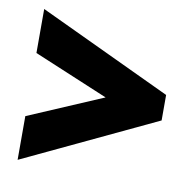

<svg xmlns="http://www.w3.org/2000/svg" viewBox="-63 -672 626 623"><g transform="rotate(10 250.5 -360.5)"><path d="M280 -361 34 -464V-609L472 -403V-319L34 -112V-256Z"/></g></svg>

Font: Noto Sans UI CondBlack
Style: Regular
Weight: 900
Width: 3
Designer: Monotype Design Team
Foundry: Monotype Imaging Inc.
Version: Version 1.001